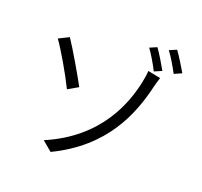

<svg xmlns="http://www.w3.org/2000/svg" viewBox="-149 -1021 1298 1236"><g transform="rotate(20 500.0 -402.5)"><path d="M252 -10 319 46C651 -114 752 -373 800 -576C803 -588 811 -619 819 -642L732 -659C732 -642 727 -608 722 -585C691 -432 598 -157 252 -10ZM183 -691 113 -656C154 -600 238 -456 280 -369L350 -409C315 -474 226 -628 183 -691ZM735 -823 686 -802C711 -768 746 -709 766 -668L817 -690C796 -728 759 -790 735 -823ZM860 -851 810 -830C837 -796 870 -738 892 -697L943 -720C921 -758 884 -818 860 -851Z"/></g></svg>

Font: Noto Sans CJK HK DemiLight
Style: Regular
Weight: 350
Designer: Ryoko NISHIZUKA 西塚涼子 (kana, bopomofo & ideographs); Paul D. Hunt (Latin, Greek & Cyrillic); Sandoll Communications 산돌커뮤니
Foundry: Adobe
Version: Version 2.004;hotconv 1.0.118;makeotfexe 2.5.65603